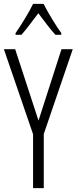

<svg xmlns="http://www.w3.org/2000/svg" viewBox="-20 -967 394 987"><path d="M204 -947H150C129 -903 88 -837 60 -797V-788H90C116 -816 149 -863 177 -899C206 -861 237 -818 265 -788H295V-797C272 -828 227 -901 204 -947ZM178 -347 58 -714H0L150 -277V0H205V-278L354 -714H296Z"/></svg>

Font: Noto Sans Khmer UI ExtraCondensed Light
Style: Regular
Weight: 300
Width: 2
Designer: Danh Hong and the Monotype Design Team
Foundry: Monotype Imaging Inc.
Version: Version 2.002